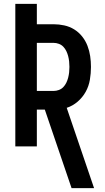

<svg xmlns="http://www.w3.org/2000/svg" viewBox="-20 -755 540 990"><path d="M349 215 211 -190H170V0H59V-735H170V-630H256Q284 -630 311.5 -624Q339 -618 362.5 -603.5Q386 -589 403.5 -567Q421 -545 431 -519Q441 -493 445 -465.5Q449 -438 449 -410Q449 -377 443.5 -344Q438 -311 422 -282Q406 -253 380.5 -231Q355 -209 324 -199L465 215ZM170 -286H256Q270 -286 283.5 -291Q297 -296 306.5 -306Q316 -316 322 -328.5Q328 -341 331.5 -354.5Q335 -368 336.5 -382Q338 -396 338 -410Q338 -424 336.5 -438Q335 -452 331.5 -465.5Q328 -479 322 -491.5Q316 -504 306.5 -514Q297 -524 283.5 -529Q270 -534 256 -534H170Z"/></svg>

Font: Iosevka Fixed
Style: Bold
Weight: 700
Monospace: yes
Designer: Belleve Invis
Foundry: Belleve Invis
Version: Version 32.3.0